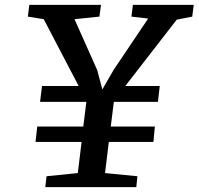

<svg xmlns="http://www.w3.org/2000/svg" viewBox="-20 -766 813 786"><path d="M152 -414H302L159 -687.5L94 -698L100 -746H393.5L387 -698L285 -687.5L378 -479L399 -400L445.5 -480.5L586.5 -690L518 -698L524 -746H773L767 -698L703.5 -685.5L493 -414H634L626.5 -349H446L433.5 -248H614L608 -185H425.5L410 -57.5L542.5 -44.5L538 0H165.5L170.5 -44.5L298.5 -57.5L314 -185H125.5L132.5 -248H321L333.5 -349H144Z"/></svg>

Font: Merriweather Light 18pt SemiBold
Style: Italic
Weight: 600
Italic angle: -7.8°
Version: Version 2.101